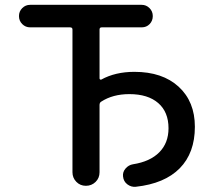

<svg xmlns="http://www.w3.org/2000/svg" viewBox="-20 -750 853 775"><path d="M101.6 -639.6Q83 -639.6 69.8 -652.8Q56.6 -666 56.6 -685.1Q56.6 -704.1 69.8 -717.3Q83 -730.5 101.6 -730.5H551.8Q570.3 -730.5 583.5 -717.3Q596.7 -704.1 596.7 -685.1Q596.7 -666 584 -652.8Q571.3 -639.6 551.8 -639.6H390.6Q381.8 -639.6 381.8 -630.9V-433.6Q381.8 -430.7 384.3 -429.2Q386.7 -427.7 388.7 -428.7Q445.3 -460 522.5 -460Q635.7 -460 701.2 -399.9Q766.6 -339.8 766.6 -238.3Q766.6 -132.8 705.6 -70.8Q644.5 -8.8 528.3 3.9Q509.8 5.9 494.1 -5.9Q478.5 -17.6 476.6 -38.1Q474.6 -55.7 486.8 -69.8Q499 -84 516.6 -86.9Q585.9 -97.7 623 -135.3Q660.2 -172.9 660.2 -232.4Q660.2 -297.9 618.7 -334Q577.1 -370.1 502 -370.1Q435.5 -370.1 388.7 -339.8Q381.8 -335.9 381.8 -326.2V-54.7Q381.8 -31.2 365.7 -15.6Q349.6 0 326.7 0Q303.7 0 288.1 -16.1Q272.5 -32.2 272.5 -54.7V-630.9Q272.5 -639.6 262.7 -639.6Z"/></svg>

Font: Rounded Mgen+ 2p medium
Style: Regular
Weight: 500
Designer: [Source Han Sans]
Ryoko NISHIZUKA  (kana & ideographs); Paul D. Hunt (Latin, Greek & Cyrillic); Wenlong ZHANG  (bopomofo
Version: Version 1.059.20150602